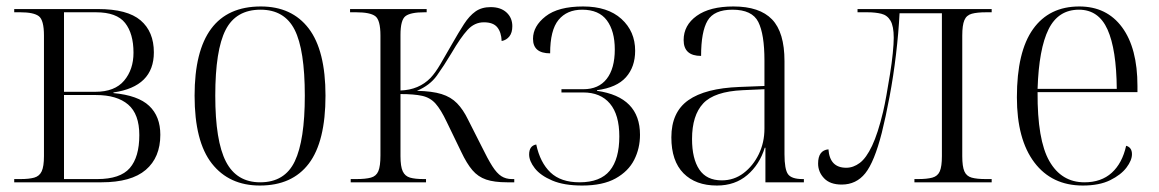

<svg xmlns="http://www.w3.org/2000/svg" viewBox="-20 -564 3587 594"><path d="M24 0V-10H43Q70 -10 86 -14.5Q102 -19 109 -34Q116 -49 116 -81V-454Q116 -502 100 -514Q84 -526 43 -526H24V-536H283Q374 -536 415 -501Q456 -466 456 -402Q456 -296 331 -278V-276Q407 -269 441.5 -236.5Q476 -204 476 -147Q476 -77 431 -38.5Q386 0 294 0ZM275 -280Q335 -280 364 -314.5Q393 -349 393 -401Q393 -460 367 -493Q341 -526 277 -526H178V-280ZM281 -10Q352 -10 381.5 -44Q411 -78 411 -146Q411 -211 376.5 -240.5Q342 -270 277 -270H178V-10Z M784 10Q689 10 635.5 -58Q582 -126 582 -268Q582 -544 787 -544Q883 -544 935 -476Q987 -408 987 -268Q987 -126 935.5 -58Q884 10 784 10ZM785 0Q861 0 892 -65Q923 -130 923 -268Q923 -410 891.5 -472Q860 -534 786 -534Q710 -534 678 -471.5Q646 -409 646 -268Q646 -128 679 -64Q712 0 785 0Z M1065 0V-10H1082Q1111 -10 1127.5 -14.5Q1144 -19 1150.5 -34.5Q1157 -50 1157 -83V-454Q1157 -502 1141 -514Q1125 -526 1082 -526H1063V-536H1300V-526H1292Q1251 -526 1235 -514.5Q1219 -503 1219 -456V-284Q1276 -286 1312 -323Q1327 -339 1342.5 -365.5Q1358 -392 1378 -427Q1399 -464 1415.5 -489.5Q1432 -515 1451 -528.5Q1470 -542 1498 -542Q1529 -542 1547 -525.5Q1565 -509 1565 -483Q1565 -463 1556 -451.5Q1547 -440 1532 -437Q1531 -464 1518.5 -479.5Q1506 -495 1477 -495Q1448 -495 1426.5 -471.5Q1405 -448 1377 -400Q1353 -360 1331.5 -330Q1310 -300 1270 -283Q1317 -282 1346 -273Q1375 -264 1394 -244.5Q1413 -225 1428 -194L1469 -113Q1489 -72 1503 -50Q1517 -28 1531 -19Q1545 -10 1564 -10H1571V0H1549Q1509 0 1484 -8.5Q1459 -17 1441.5 -37.5Q1424 -58 1407 -94L1362 -187Q1344 -225 1327.5 -243.5Q1311 -262 1286 -267.5Q1261 -273 1219 -273V-81Q1219 -49 1226 -34Q1233 -19 1248.5 -14.5Q1264 -10 1291 -10H1298V0Z M1781 10Q1725 10 1688.5 -5.5Q1652 -21 1634.5 -43.5Q1617 -66 1617 -86Q1617 -113 1639 -117Q1651 -61 1683 -30.5Q1715 0 1773 0Q1837 0 1866.5 -36Q1896 -72 1896 -142Q1896 -209 1867 -243.5Q1838 -278 1784 -278H1717V-288H1785Q1832 -288 1857 -320Q1882 -352 1882 -411Q1882 -468 1857.5 -501Q1833 -534 1781 -534Q1734 -534 1708 -502.5Q1682 -471 1682 -399Q1629 -399 1629 -444Q1629 -483 1668 -513.5Q1707 -544 1784 -544Q1860 -544 1902.5 -505.5Q1945 -467 1945 -407Q1945 -357 1916.5 -325Q1888 -293 1827 -285V-283Q1960 -264 1960 -147Q1960 -105 1942 -69.5Q1924 -34 1884.5 -12Q1845 10 1781 10Z M2198 10Q2132 10 2094.5 -28Q2057 -66 2057 -139Q2057 -217 2109.5 -254Q2162 -291 2268 -295L2345 -298V-377Q2345 -458 2326 -496Q2307 -534 2246 -534Q2189 -534 2169 -500Q2149 -466 2149 -391Q2095 -391 2095 -440Q2095 -486 2135.5 -515Q2176 -544 2249 -544Q2330 -544 2368.5 -504Q2407 -464 2407 -375V-87Q2407 -40 2418 -25Q2429 -10 2463 -10H2467V0H2348V-107H2346Q2330 -55 2292 -22.5Q2254 10 2198 10ZM2213 -6Q2251 -6 2280.5 -28.5Q2310 -51 2327.5 -87Q2345 -123 2345 -166V-288L2278 -285Q2190 -281 2155.5 -244Q2121 -207 2121 -134Q2121 -73 2143.5 -39.5Q2166 -6 2213 -6Z M2584 7Q2548 7 2529.5 -12.5Q2511 -32 2511 -58Q2511 -99 2543 -102Q2547 -45 2598 -45Q2620 -45 2640 -60Q2660 -75 2678 -113Q2696 -151 2712 -218Q2717 -239 2722.5 -270Q2728 -301 2733.5 -335Q2739 -369 2742 -399Q2745 -429 2745 -447Q2745 -483 2735 -500Q2725 -517 2706.5 -521.5Q2688 -526 2664 -526H2633V-536H3048V-526H3031Q3003 -526 2986.5 -521.5Q2970 -517 2963.5 -501.5Q2957 -486 2957 -454V-81Q2957 -49 2963.5 -34Q2970 -19 2986 -14.5Q3002 -10 3030 -10H3048V0H2809V-10H2820Q2848 -10 2864.5 -14.5Q2881 -19 2887.5 -34Q2894 -49 2894 -81V-523H2763Q2760 -463 2752 -395.5Q2744 -328 2732 -264.5Q2720 -201 2708 -153Q2685 -63 2657 -28Q2629 7 2584 7Z M3330 10Q3234 10 3180 -61.5Q3126 -133 3126 -263Q3126 -404 3176 -474Q3226 -544 3319 -544Q3404 -544 3451.5 -479.5Q3499 -415 3499 -298V-279H3190Q3189 -131 3226.5 -65.5Q3264 0 3335 0Q3387 0 3419.5 -29.5Q3452 -59 3464 -113Q3482 -108 3482 -87Q3482 -68 3465 -45.5Q3448 -23 3414.5 -6.5Q3381 10 3330 10ZM3435 -289Q3434 -411 3406.5 -472.5Q3379 -534 3318 -534Q3254 -534 3224 -473.5Q3194 -413 3190 -289Z"/></svg>

Font: Noto Serif Display SemiCondensed Light
Style: Regular
Weight: 300
Width: 4
Designer: Monotype Design Team
Foundry: Monotype Imaging Inc.
Version: Version 2.009